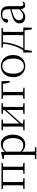

<svg xmlns="http://www.w3.org/2000/svg" viewBox="1696 -2262 826 4257"><g transform="rotate(-90 2108.5 -133.0)"><path d="M625 -512V-485L542 -475L540 -285V-227L542 -36L626 -27V0H385V-27L468 -35L470 -227V-285L468 -480H203L201 -285V-227L203 -36L287 -27V0H45V-27L128 -35L130 -227V-285L128 -476L45 -485V-512Z M874 -58V30L876 225L975 233V260H713V233L802 225L804 30V-282Q804 -381 801 -456L710 -461V-486L854 -523L867 -515L872 -441Q908 -484 952.5 -505Q997 -526 1044 -526Q1105 -526 1152 -493Q1199 -460 1225.5 -400Q1252 -340 1252 -261Q1252 -177 1224 -115Q1196 -53 1146 -19.5Q1096 14 1032 14Q937 14 874 -58ZM1015 -30Q1086 -30 1131 -86Q1176 -142 1176 -259Q1176 -368 1133 -425.5Q1090 -483 1019 -483Q982 -483 947.5 -467Q913 -451 875 -413V-90Q908 -57 941 -43.5Q974 -30 1015 -30Z M1951 -512V-485L1868 -476L1866 -285V-227L1868 -35L1951 -27V0H1712V-27L1799 -36V-403L1659 -248L1499 -69V-36L1588 -27V0H1347V-27L1430 -35L1432 -227V-285L1430 -476L1347 -485V-512H1588V-485L1499 -475V-113L1799 -447V-475L1712 -485V-512Z M2436 -512 2443 -331H2409L2378 -480H2200L2198 -277V-227L2200 -36L2292 -27V0H2042V-27L2125 -36L2127 -227V-277L2125 -476L2042 -485V-512Z M2527 -255Q2527 -341 2561 -402.5Q2595 -464 2651 -495Q2707 -526 2771 -526Q2836 -526 2892 -495Q2948 -464 2982.5 -402.5Q3017 -341 3017 -255Q3017 -168 2983 -107.5Q2949 -47 2893 -16.5Q2837 14 2771 14Q2706 14 2650.5 -16.5Q2595 -47 2561 -108Q2527 -169 2527 -255ZM2939 -254Q2939 -368 2894 -431.5Q2849 -495 2771 -495Q2693 -495 2648.5 -431.5Q2604 -368 2604 -254Q2604 -140 2648.5 -78Q2693 -16 2771 -16Q2849 -16 2894 -78.5Q2939 -141 2939 -254Z M3619 -512V-485L3532 -476L3530 -285V-227L3532 -30H3627L3623 161H3587L3565 0H3134L3110 161H3075L3072 -30H3120Q3180 -115 3218 -229.5Q3256 -344 3268 -474L3182 -485V-512ZM3460 -285 3458 -480H3302Q3288 -310 3233 -166Q3205 -90 3167 -30H3458L3460 -227Z M4034 -83Q3985 -31 3946 -8.5Q3907 14 3856 14Q3796 14 3757.5 -20Q3719 -54 3719 -114Q3719 -172 3759.5 -211.5Q3800 -251 3894 -279Q3958 -298 4032 -316V-354Q4032 -409 4020 -440Q4008 -471 3983 -483Q3958 -495 3916 -495Q3873 -495 3832 -478L3816 -407Q3812 -385 3801.5 -375Q3791 -365 3773 -365Q3739 -365 3733 -398Q3749 -459 3801 -492.5Q3853 -526 3933 -526Q4018 -526 4059.5 -485Q4101 -444 4101 -354V-111Q4101 -63 4111.5 -44.5Q4122 -26 4145 -26Q4158 -26 4168 -31Q4178 -36 4190 -49L4205 -33Q4175 13 4121 13Q4045 13 4034 -83ZM3908 -253Q3845 -230 3817.5 -198.5Q3790 -167 3790 -126Q3790 -80 3816 -56Q3842 -32 3886 -32Q3918 -32 3950.5 -50.5Q3983 -69 4032 -115V-291Q3955 -270 3908 -253Z"/></g></svg>

Font: GL-CurulMinamoto Light
Style: Regular
Weight: 300
Designer: Eunice (kana); Ryoko NISHIZUKA 西塚涼子 (ideographs); Frank Grießhammer (Latin, Greek & Cyrillic); Wenlong ZHANG
Foundry: Gutenberg Labo; Adobe
Version: Version 1.002